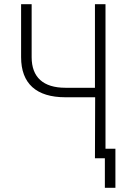

<svg xmlns="http://www.w3.org/2000/svg" viewBox="-20 -750 640 910"><path d="M430 0H477V140H527V-45H480V-730H430V-334H290C185 -334 130 -384 130 -479V-730H80V-479C80 -354 152 -289 290 -289H431Z"/></svg>

Font: JetBrains Mono Thin
Style: Regular
Weight: 100
Monospace: yes
Designer: Philipp Nurullin, Konstantin Bulenkov
Foundry: JetBrains
Version: Version 2.305